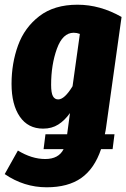

<svg xmlns="http://www.w3.org/2000/svg" viewBox="-31 -571 536 815"><path d="M414 -1H455L447 62H398Q370 145 314 184.5Q258 224 167 224Q71 224 -11 168L45 68Q104 104 161 104Q218 104 239 62H154L162 -1H254L266 -91Q244 -60 216.5 -42.5Q189 -25 152 -25Q88 -25 53 -76Q18 -127 18 -215Q18 -302 45.5 -378Q73 -454 136 -502.5Q199 -551 298 -551Q394 -551 485 -499L419 -28Q418 -19 414 -1ZM277 -205 308 -427Q295 -432 282 -432Q235 -432 210.5 -364Q186 -296 186 -211Q186 -177 193.5 -163Q201 -149 216 -149Q243 -149 277 -205Z"/></svg>

Font: Fira Sans Extra Condensed ExtraBold
Style: Italic
Weight: 800
Width: 3
Italic angle: -8°
Designer: Carrois Corporate & Edenspiekermann AG
Foundry: Carrois Corporate GbR & Edenspiekermann AG
Version: Version 4.203